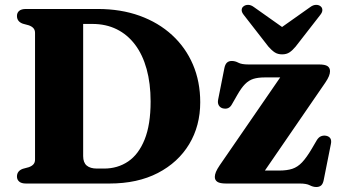

<svg xmlns="http://www.w3.org/2000/svg" viewBox="-20 -736 1367 770"><path d="M48 -28Q48 -50.5 71.5 -59L95.5 -65.5Q108 -70 114.2 -77.2Q120.5 -84.5 120.5 -96V-604Q120.5 -615.5 114.2 -622.8Q108 -630 95.5 -634.5L71.5 -641Q48 -649.5 48 -672Q48 -685 57 -692.5Q66 -700 84 -700H372Q464.5 -700 540 -672.8Q615.5 -645.5 670 -595.5Q724.5 -545.5 753.8 -477Q783 -408.5 783 -326Q783 -231.5 738.8 -158Q694.5 -84.5 613 -42.2Q531.5 0 419 0H84Q66 0 57 -7.8Q48 -15.5 48 -28ZM397 -60Q452 -60 494 -88.5Q536 -117 560 -176.5Q584 -236 584 -329Q584 -401.5 568 -459.2Q552 -517 521.5 -557.2Q491 -597.5 447.8 -618.8Q404.5 -640 350.5 -640H313.5V-110Q313.5 -84 327.8 -72Q342 -60 369 -60ZM1284.5 -404.5 1020 -19.5 997 -52H1099Q1131 -52 1152.2 -59Q1173.5 -66 1191.5 -85Q1209.5 -104 1231 -140.5L1250 -173Q1257.5 -185.5 1267.2 -189.5Q1277 -193.5 1288 -191.5Q1300 -189 1305 -180.8Q1310 -172.5 1307 -158.5L1278 -13Q1275 1.5 1267.8 7.8Q1260.5 14 1248.5 14Q1235.5 14 1222.2 7Q1209 0 1181.5 0H886.5Q862 0 851.8 -6.8Q841.5 -13.5 841.5 -26.5Q841.5 -35.5 846 -46.5Q850.5 -57.5 861 -73L1125 -456.5L1153.5 -425.5H1041.5Q1015 -425.5 996.5 -419.8Q978 -414 963 -399Q948 -384 931.5 -355L910 -317.5Q904 -306.5 895 -302.5Q886 -298.5 873.5 -301.5Q862.5 -304.5 857.2 -314Q852 -323.5 855 -337.5L880 -463.5Q883 -478 890.2 -484.8Q897.5 -491.5 909.5 -491.5Q923 -491.5 936 -484.5Q949 -477.5 976 -477.5H1258.5Q1283.5 -477.5 1293.5 -470.8Q1303.5 -464 1303.5 -450.5Q1303.5 -441.5 1299.2 -430.8Q1295 -420 1284.5 -404.5ZM1150.5 -600 998.5 -707.5Q986.5 -716.5 975 -716.5Q963.5 -716.5 956 -710Q949.5 -705 949.2 -695.8Q949 -686.5 958.5 -675L1056.5 -549Q1069.5 -534 1081.8 -526Q1094 -518 1111.5 -518Q1129 -518 1141 -526Q1153 -534 1165.5 -549L1263.5 -675Q1273 -686.5 1272.8 -695.8Q1272.5 -705 1266.5 -710Q1259.5 -716.5 1247.8 -716.5Q1236 -716.5 1224 -707.5L1072 -600Z"/></svg>

Font: Fraunces
Style: Bold
Weight: 700
Version: Version 1.000;[b76b70a41]